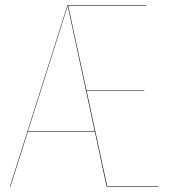

<svg xmlns="http://www.w3.org/2000/svg" viewBox="-20 -700 655 720"><path d="M381.8 -2H574.2V0H379.9L335.9 -205.1H84L19 0H17.1L232.9 -680.2H528.8V-678.2H235.8L304.2 -361.8H521V-359.9H304.7ZM84.5 -207H335.4L233.9 -678.2Z"/></svg>

Font: Fira Sans Compressed Two
Style: Regular
Weight: 100
Width: 1
Designer: Carrois Corporate & Edenspiekermann AG
Foundry: Carrois Corporate GbR & Edenspiekermann AG
Version: Version 4.203;PS 004.203;hotconv 1.0.88;makeotf.lib2.5.64775